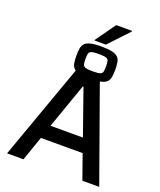

<svg xmlns="http://www.w3.org/2000/svg" viewBox="-181 -1141 1045 1253"><g transform="rotate(20 341.5 -515.0)"><path d="M22 0 268 -688H416L662 0H545L485 -170H195L136 0ZM227 -266H452L342 -579H337ZM363 -643Q315 -643 287.5 -649.5Q260 -656 248 -669.5Q236 -683 232.5 -704Q229 -725 229 -754Q229 -783 232.5 -804Q236 -825 248 -838.5Q260 -852 287.5 -859Q315 -866 363 -866Q411 -866 439 -859Q467 -852 479.5 -838.5Q492 -825 495.5 -804Q499 -783 499 -754Q499 -725 495.5 -704Q492 -683 479.5 -669.5Q467 -656 439 -649.5Q411 -643 363 -643ZM363 -694Q399 -694 414 -699Q429 -704 432 -717.5Q435 -731 435 -754Q435 -777 432 -790.5Q429 -804 414 -809Q399 -814 363 -814Q328 -814 313 -809Q298 -804 295 -790.5Q292 -777 292 -754Q292 -731 295 -717.5Q298 -704 313 -699Q328 -694 363 -694ZM307 -887V-892L405 -1030H515V-1025L385 -887Z"/></g></svg>

Font: Saira Thin Medium
Style: Regular
Weight: 500
Version: Version 1.101